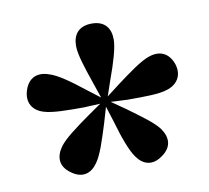

<svg xmlns="http://www.w3.org/2000/svg" viewBox="-52 -793 530 487"><g transform="rotate(-10 212.5 -549.5)"><path d="M330 -374C357 -393 357 -418 340 -442C327 -460 296 -482 262 -507L226 -532L269 -530C313 -530 350 -530 371 -537C398 -545 414 -567 404 -598C393 -629 369 -638 341 -628C320 -621 290 -599 255 -573L221 -547L235 -588C250 -629 261 -665 261 -687C261 -716 246 -736 213 -736C179 -736 164 -716 164 -687C164 -664 176 -629 190 -588L204 -547L170 -573C136 -600 105 -622 84 -628C56 -638 32 -629 22 -598C12 -567 27 -545 54 -537C76 -530 113 -530 156 -530L199 -532L163 -507C128 -482 98 -460 85 -442C68 -418 68 -393 95 -374C122 -354 146 -362 162 -385C176 -404 187 -440 200 -481L212 -522L225 -481C237 -439 250 -403 263 -385C279 -362 303 -354 330 -374Z"/></g></svg>

Font: Source Serif 4 Display
Style: Bold
Weight: 700
Designer: Frank Grießhammer
Foundry: Adobe Systems Incorporated
Version: Version 4.004;hotconv 1.0.117;makeotfexe 2.5.65602